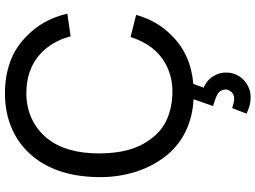

<svg xmlns="http://www.w3.org/2000/svg" viewBox="-151 -655 1056 794"><g transform="rotate(-90 377.0 -258.0)"><path d="M621 -246 712.5 -223Q688 -135.5 628 -77Q550.5 3 427 13.5L411.5 56.5Q445 70 461.5 101Q474 121.5 474 149Q474 182 456.5 206.5Q440.5 229 415.2 241Q390 253 361.5 250Q338 249.5 304 233.5L327 174Q351 182 363.5 182.5Q387 182.5 397 166.5Q404 156.5 404 146Q404 139.5 401 133.5Q398.5 126 394 121Q389.5 116 381.8 112Q374 108 362.8 104Q351.5 100 335.5 95L363.5 14.5Q289 10.5 228.2 -19.5Q167.5 -49.5 125 -105Q83 -161 62.2 -229.2Q41.5 -297.5 41.5 -370Q41.5 -542.5 124 -646Q171 -705 238.2 -735.2Q305.5 -765.5 387.5 -765.5Q461 -765.5 521.5 -742.8Q582 -720 627 -673Q693.5 -609.5 717.5 -507.5L624 -494Q609.5 -548 579 -588.5Q511.5 -677 387.5 -677Q330.5 -677 281.8 -654Q233 -631 200 -588.5Q139.5 -511.5 139.5 -375Q140 -342 143.2 -312.8Q146.5 -283.5 153.5 -257.2Q160.5 -231 172 -207Q183.5 -183 200 -161.5Q233 -116 283.5 -94.5Q334 -73 396 -73Q452 -73 499.5 -96Q547 -119 579 -161.5Q605 -196.5 621 -246Z"/></g></svg>

Font: Russisch Sans Medium
Style: Regular
Weight: 500
Width: 4
Designer: Michael Sharanda (font) & Cristiano Sobral (main changes)
Foundry: Michael Sharanda
Version: Version 2.00;September 8, 2020;FontCreator 13.0.0.2681 64-bi